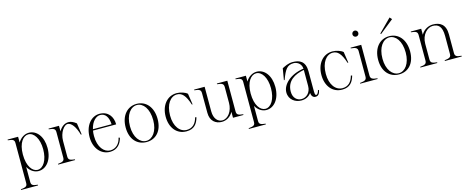

<svg xmlns="http://www.w3.org/2000/svg" viewBox="-43 -1566 6282 2576"><g transform="rotate(-15 3098.5 -278.0)"><path d="M11 190V200H247V190C180 183 156 174 157 126V-81C194 -16 250 16 306 16C414 16 500 -89 500 -253C500 -413 416 -515 309 -515C253 -515 195 -483 157 -419V-500H11V-490C78 -483 102 -474 101 -426V126C102 174 78 183 11 190ZM297 -3C227 -3 157 -86 157 -253C157 -415 227 -496 297 -496C375 -496 439 -399 439 -252C439 -100 375 -3 297 -3Z M725 -74V-288C725 -409 796 -494 840 -494C896 -494 946 -421 978 -310H989L966 -469C929 -499 893 -515 860 -515C804 -515 757 -479 725 -423V-500H580V-490C646 -483 670 -474 670 -426V-74C670 -26 645 -17 580 -10V0H815V-10C750 -17 725 -26 725 -74Z M1298 15C1405 15 1454 -59 1473 -134L1456 -140C1440 -62 1387 -3 1305 -3C1222 -3 1143 -88 1143 -246C1143 -273 1145 -297 1149 -320H1471C1471 -428 1410 -514 1292 -515C1174 -516 1082 -405 1082 -246C1082 -88 1176 15 1298 15ZM1153 -338C1177 -444 1240 -498 1296 -497C1367 -497 1407 -437 1412 -338Z M1806 15C1935 15 2027 -80 2027 -246C2027 -412 1935 -515 1806 -515C1677 -515 1583 -412 1583 -246C1583 -80 1677 15 1806 15ZM1806 -1C1719 -1 1643 -91 1643 -246C1643 -407 1719 -499 1806 -499C1891 -499 1966 -408 1966 -246C1966 -91 1891 -1 1806 -1Z M2360 15C2468 15 2512 -47 2536 -133L2519 -138C2496 -51 2447 -3 2368 -3C2275 -3 2200 -93 2200 -246C2200 -406 2274 -497 2362 -497C2430 -497 2476 -451 2521 -314H2531L2508 -467C2479 -494 2417 -514 2363 -515C2227 -515 2139 -401 2139 -246C2139 -92 2226 15 2360 15Z M2851 15C2920 15 2979 -26 3008 -83V0H3153V-10C3087 -17 3063 -26 3063 -74V-500H2918V-490C2983 -483 3008 -474 3008 -426V-207C3008 -92 2941 -3 2862 -3C2803 -3 2748 -53 2748 -159V-500H2602V-490C2668 -484 2692 -474 2692 -426L2693 -152C2693 -38 2766 15 2851 15Z M3175 190V200H3411V190C3344 183 3320 174 3321 126V-81C3358 -16 3414 16 3470 16C3578 16 3664 -89 3664 -253C3664 -413 3580 -515 3473 -515C3417 -515 3359 -483 3321 -419V-500H3175V-490C3242 -483 3266 -474 3265 -426V126C3266 174 3242 183 3175 190ZM3461 -3C3391 -3 3321 -86 3321 -253C3321 -415 3391 -496 3461 -496C3539 -496 3603 -399 3603 -252C3603 -100 3539 -3 3461 -3Z M3956 14C4015 14 4065 -12 4093 -54C4098 -4 4122 15 4152 15C4187 15 4208 -7 4219 -58L4206 -66C4196 -27 4182 -7 4167 -7C4148 -8 4148 -33 4148 -97V-339C4148 -480 4069 -515 3973 -515C3909 -515 3860 -486 3825 -469L3798 -310H3808C3860 -450 3894 -497 3983 -497C4017 -497 4085 -475 4092 -392C3903 -366 3787 -250 3787 -143C3787 -39 3874 14 3956 14ZM3962 -4C3904 -4 3847 -47 3847 -137C3847 -287 3963 -351 4092 -374V-319V-151C4092 -55 4025 -3 3962 -4Z M4523 15C4631 15 4675 -47 4699 -133L4682 -138C4659 -51 4610 -3 4531 -3C4438 -3 4363 -93 4363 -246C4363 -406 4437 -497 4525 -497C4593 -497 4639 -451 4684 -314H4694L4671 -467C4642 -494 4580 -514 4526 -515C4390 -515 4302 -401 4302 -246C4302 -92 4389 15 4523 15Z M4775 -10V0H5017V-10C4952 -17 4923 -26 4923 -74V-500H4775V-490C4841 -483 4868 -474 4868 -426V-74C4868 -26 4840 -17 4775 -10ZM4927 -665C4927 -691 4907 -707 4886 -707C4865 -707 4845 -690 4845 -665C4845 -640 4865 -624 4886 -624C4907 -624 4927 -640 4927 -665Z M5313 15C5442 15 5534 -80 5534 -246C5534 -412 5442 -515 5313 -515C5184 -515 5090 -412 5090 -246C5090 -80 5184 15 5313 15ZM5313 -1C5226 -1 5150 -91 5150 -246C5150 -407 5226 -499 5313 -499C5398 -499 5473 -408 5473 -246C5473 -91 5398 -1 5313 -1ZM5412 -726 5385 -756 5210 -580 5217 -570Z M6096 -74V-331C6096 -469 6021 -515 5921 -515C5861 -515 5795 -484 5756 -417V-500H5611V-490C5677 -483 5701 -474 5701 -426V-74C5701 -26 5676 -17 5611 -10V0H5846V-10C5781 -17 5756 -26 5756 -74V-291C5757 -421 5841 -497 5914 -497C5989 -497 6041 -460 6041 -323V-74C6041 -27 6016 -18 5951 -10V0H6186V-10C6120 -16 6095 -26 6096 -74Z"/></g></svg>

Font: Sprat Condensed Light
Style: Regular
Weight: 300
Width: 3
Designer: Ethan Nakache
Foundry: Collletttivo
Version: Version 2.000;Glyphs 3.2 (3217)